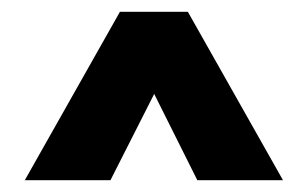

<svg xmlns="http://www.w3.org/2000/svg" viewBox="-20 -752 521 325"><path d="M314 -447H459L298 -732H183L22 -447H167L241 -593Z"/></svg>

Font: MV Cash Black
Style: Regular
Weight: 900
Designer: Rodrigo Fuenzalida
Foundry: fragTYPE
Version: Version 1.100;Glyphs 3.1.2 (3151)